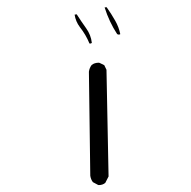

<svg xmlns="http://www.w3.org/2000/svg" viewBox="-20 -541 540 544"><path d="M314.5 -443.4Q315.4 -442.9 316.4 -442.9Q318.8 -442.9 320.8 -444.3Q316.9 -463.9 306.4 -482.4Q295.9 -501 282.2 -520.5Q278.8 -520.5 276.4 -520Q289.1 -479.5 312 -444.3ZM233.4 -418Q233.9 -417.5 234.9 -417.5Q237.8 -417.5 240.2 -419.4Q237.8 -441.9 224.1 -460.9Q210.4 -480 197.3 -500.5L191.4 -499.5Q194.3 -480 206.5 -463.9Q223.1 -442.9 233.4 -418ZM259.8 -16.6Q271 -16.6 278.3 -22.9L287.6 -41L281.7 -343.3L275.4 -356.4L262.2 -362.8Q260.7 -363.3 259.8 -363.3Q247.6 -363.3 239.7 -356.9Q233.4 -348.6 231.9 -337.9L235.8 -43Q237.3 -32.7 243.2 -24.9L257.8 -17.1Q258.8 -16.6 259.8 -16.6Z"/></svg>

Font: NaikaiFont
Style: ExtraLight
Weight: 200
Version: Version 1.89